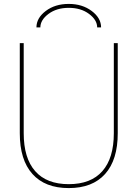

<svg xmlns="http://www.w3.org/2000/svg" viewBox="-20 -950 702 980"><path d="M496 -810H476Q476 -848 434.5 -879Q393 -910 331 -910Q269 -910 227.5 -879Q186 -848 186 -810H166Q166 -858 213.5 -894Q261 -930 331 -930Q400 -930 448 -894Q496 -858 496 -810ZM561 -730H581V-270Q581 -134 516.5 -62Q452 10 331 10Q210 10 145.5 -62Q81 -134 81 -270V-730H101V-270Q101 -143 159.5 -76.5Q218 -10 331 -10Q444 -10 502.5 -76.5Q561 -143 561 -270Z"/></svg>

Font: M PLUS 1p Thin
Style: Regular
Weight: 250
Version: Version 1.062